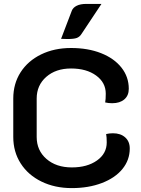

<svg xmlns="http://www.w3.org/2000/svg" viewBox="-20 -955 725 984"><path d="M48 -253V-450Q48 -526 85.5 -584.5Q123 -643 190.5 -676Q258 -709 344 -709Q431 -709 498 -682.5Q565 -656 602.5 -608.5Q640 -561 640 -500Q640 -465 617 -445.5Q594 -426 555 -426Q536 -426 519 -430Q522 -445 522 -475Q522 -532 472.5 -568Q423 -604 344 -604Q266 -604 217 -561Q168 -518 168 -450V-253Q168 -184 218 -140.5Q268 -97 348 -97Q427 -97 477 -132.5Q527 -168 527 -225Q527 -253 524 -268Q540 -272 559 -272Q598 -272 621.5 -251Q645 -230 645 -194Q645 -135 607.5 -89Q570 -43 502 -17Q434 9 348 9Q261 9 192.5 -24.5Q124 -58 86 -117.5Q48 -177 48 -253ZM348 -900Q354 -916 373 -925.5Q392 -935 423 -935H500L397 -780Q388 -766 373.5 -760.5Q359 -755 325 -755Q305 -755 293 -756Z"/></svg>

Font: K2D SemiBold
Style: Regular
Weight: 600
Designer: Katatrad Aksorn Co.,Ltd.
Foundry: Cadson Demak Co.,Ltd.
Version: Version 1.000; ttfautohint (v1.6)